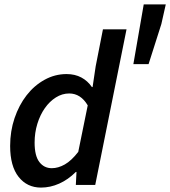

<svg xmlns="http://www.w3.org/2000/svg" viewBox="-20 -839 772 871"><path d="M166 12Q103 12 64.5 -36.5Q26 -85 26 -177Q26 -244 46 -303Q66 -362 100.5 -406.5Q135 -451 182 -477Q229 -503 282 -503Q320 -503 349 -487.5Q378 -472 397 -444H400L414 -538L447 -706H554L412 0H324L327 -59H324Q289 -24 248.5 -6Q208 12 166 12ZM215 -76Q244 -76 274 -93Q304 -110 335 -150L378 -361Q346 -415 294 -415Q262 -415 233.5 -397Q205 -379 183.5 -348.5Q162 -318 149.5 -277.5Q137 -237 137 -192Q137 -132 158.5 -104Q180 -76 215 -76ZM585 -548 632 -819H732L712 -730L654 -548Z"/></svg>

Font: Source Code Pro Semibold
Style: Italic
Weight: 600
Italic angle: -11°
Monospace: yes
Designer: Paul D. Hunt, Teo Tuominen
Foundry: Adobe Systems Incorporated
Version: Version 1.050;PS 1.000;hotconv 16.6.51;makeotf.lib2.5.65220